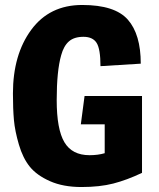

<svg xmlns="http://www.w3.org/2000/svg" viewBox="-20 -740 639 772"><path d="M546 -484 384 -474Q384 -543 368.5 -567.5Q353 -592 315.5 -592Q278 -592 257 -573.5Q236 -555 226 -518Q208 -455 208 -337.5Q208 -220 239 -168Q270 -116 340 -116Q374 -116 401 -124V-240H305L320 -354H551V-45Q490 -16 435.5 -2Q381 12 307.5 12Q234 12 181 -11.5Q128 -35 100 -69.5Q72 -104 56 -158.5Q40 -213 36 -257.5Q32 -302 32 -364Q32 -520 105.5 -620Q179 -720 310.5 -720Q442 -720 494 -661Q546 -602 546 -484Z"/></svg>

Font: Magra
Style: Bold
Weight: 600
Designer: Viviana Monsalve
Foundry: Viviana Monsalve
Version: Version 1.001